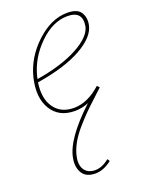

<svg xmlns="http://www.w3.org/2000/svg" viewBox="-134 -478 639 835"><g transform="rotate(-20 185.5 -60.5)"><path d="M283 -410Q330 -410 345.5 -385Q361 -360 354 -327Q344 -276 268 -233Q192 -190 61 -169Q50 -98 80 -54.5Q110 -11 171 -11Q234 -11 296 -67L306 -57Q298 -49 268 -21.5Q238 6 217.5 26.5Q197 47 171 77Q145 107 129 137Q113 167 108 195Q101 232 117 253.5Q133 275 165 275Q197 275 230 248L237 259Q199 289 161 289Q119 289 101.5 262Q84 235 91 194Q105 110 234 -10Q204 3 170 3Q97 3 63 -52Q29 -107 49 -194Q70 -281 139.5 -345.5Q209 -410 283 -410ZM338 -327Q350 -396 279 -396Q211 -396 148.5 -335Q86 -274 66 -194Q64 -186 64 -183Q183 -203 255.5 -242.5Q328 -282 338 -327Z"/></g></svg>

Font: EauTest Thin
Style: Italic
Weight: 250
Italic angle: -12°
Designer: Christian Thalmann (Catharsis Fonts)
Version: Version 0.001;PS 000.001;hotconv 1.0.88;makeotf.lib2.5.64775